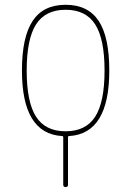

<svg xmlns="http://www.w3.org/2000/svg" viewBox="-20 -550 540 790"><path d="M371.6 -449.7Q333 -509.8 250 -509.8Q167 -509.8 128.4 -449.7Q89.8 -389.6 89.8 -259.8Q89.8 -129.9 128.4 -69.8Q167 -9.8 250 -9.8Q333 -9.8 371.6 -69.8Q410.2 -129.9 410.2 -259.8Q410.2 -389.6 371.6 -449.7ZM235.4 9.8Q70.3 0 70.3 -259.8Q70.3 -397.5 114.3 -463.9Q158.2 -530.3 250 -530.3Q341.8 -530.3 385.7 -464.4Q429.7 -398.4 429.7 -259.8Q429.7 0 264.6 9.8Q259.8 9.8 259.8 14.6V210Q259.8 219.7 250 219.7Q240.2 219.7 240.2 210V14.6Q240.2 9.8 235.4 9.8Z"/></svg>

Font: Rounded-L Mgen+ 2m thin
Style: Regular
Weight: 100
Designer: [Source Han Sans]
Ryoko NISHIZUKA  (kana & ideographs); Paul D. Hunt (Latin, Greek & Cyrillic); Wenlong ZHANG  (bopomofo
Version: Version 1.059.20150602